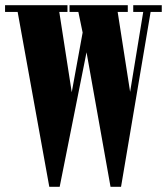

<svg xmlns="http://www.w3.org/2000/svg" viewBox="-22 -720 644 740"><path d="M168 0 46 -674H-2.5V-700H238V-674H206.5L254.5 -364.5L296.5 -594.5L280 -674H246V-700H470.5V-674H431.5L479.5 -366L530 -674H491.5V-700H601.5V-674H558.5L444.5 0H404L311.5 -518.5L208 0Z"/></svg>

Font: Imbue 50pt ExtraBold
Style: Regular
Weight: 800
Designer: Tyler Finck
Foundry: Etcetera Type Company
Version: Version 1.102; ttfautohint (v1.8.3)